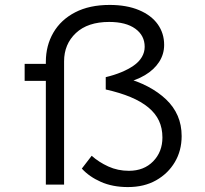

<svg xmlns="http://www.w3.org/2000/svg" viewBox="-20 -749 833 779"><path d="M499 10Q437 10 389.5 -11Q342 -32 312 -65L352 -117Q381 -91 419.5 -73.5Q458 -56 503 -56Q564 -56 601.5 -94.5Q639 -133 639 -191Q639 -229 625 -259Q611 -289 582 -313Q553 -337 510 -355Q467 -373 409 -386V-436Q443 -444 472 -456Q501 -468 522.5 -483Q544 -498 555.5 -517.5Q567 -537 567 -559Q567 -605 529 -632.5Q491 -660 423 -660Q336 -660 288 -615Q240 -570 240 -500V0H166V-498Q166 -564 196.5 -616.5Q227 -669 285 -699Q343 -729 425 -729Q494 -729 544 -708Q594 -687 620 -650.5Q646 -614 646 -567Q646 -529 625.5 -497.5Q605 -466 568 -444Q531 -422 483 -412L485 -434Q538 -420 580.5 -397.5Q623 -375 654 -345.5Q685 -316 701 -279Q717 -242 717 -197Q717 -138 689.5 -91.5Q662 -45 613.5 -17.5Q565 10 499 10ZM80 -421V-490H214V-421Z"/></svg>

Font: Lexend Exa Light
Style: Regular
Weight: 300
Designer: Bonnie Shaver-Troup, Thomas Jockin
Foundry: Lexend
Version: Version 1.007